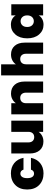

<svg xmlns="http://www.w3.org/2000/svg" viewBox="1278 -2058 787 3383"><g transform="rotate(-90 1671.5 -366.5)"><path d="M23.9 -280.8Q23.9 -412.6 102.5 -490.2Q181.2 -567.9 308.1 -567.9Q415.5 -567.9 488.5 -509.5Q561.5 -451.2 582 -346.2H374Q356 -400.9 304.2 -400.9Q267.1 -400.9 245.6 -370.1Q224.1 -339.4 224.1 -280.8Q224.1 -221.7 245.6 -190.9Q267.1 -160.2 304.2 -160.2Q356.4 -160.2 374 -214.8H582Q561 -110.8 488 -52Q415 6.8 308.1 6.8Q181.2 6.8 102.5 -70.6Q23.9 -147.9 23.9 -280.8Z M1236.8 -561V0H1040V-80.1Q1014.2 -42 970.5 -18.6Q926.8 4.9 870.1 4.9Q772.5 4.9 715.6 -59.6Q658.7 -124 658.7 -234.9V-561H854V-259.8Q854 -211.4 879.2 -184.3Q904.3 -157.2 946.8 -157.2Q989.7 -157.2 1014.9 -184.3Q1040 -211.4 1040 -259.8V-561Z M1730.5 0V-300.8Q1730.5 -349.1 1705.8 -376.5Q1681.2 -403.8 1638.7 -403.8Q1594.7 -403.8 1569.6 -376.5Q1544.4 -349.1 1544.4 -300.8V0H1348.6V-561H1544.4V-481Q1570.8 -519 1614.7 -542.5Q1658.7 -565.9 1715.3 -565.9Q1812.5 -565.9 1869.4 -501.7Q1926.3 -437.5 1926.3 -327.1V0Z M2034.2 0V-740.2H2230V-481Q2256.3 -519.5 2300.8 -542.7Q2345.2 -565.9 2402.8 -565.9Q2499 -565.9 2555.4 -501.5Q2611.8 -437 2611.8 -327.1V0H2416V-300.8Q2416 -349.1 2391.4 -376.5Q2366.7 -403.8 2324.2 -403.8Q2280.3 -403.8 2255.1 -376.5Q2230 -349.1 2230 -300.8V0Z M2926.8 -567.9Q2984.9 -567.9 3027.1 -544.9Q3069.3 -522 3091.8 -482.9V-561H3287.6V0H3091.8V-78.1Q3069.3 -39.1 3026.6 -16.1Q2983.9 6.8 2926.8 6.8Q2824.2 6.8 2755.9 -71.5Q2687.5 -149.9 2687.5 -280.8Q2687.5 -411.6 2755.9 -489.7Q2824.2 -567.9 2926.8 -567.9ZM3091.8 -280.8Q3091.8 -335 3062.5 -366Q3033.2 -397 2989.7 -397Q2945.8 -397 2916.7 -366.5Q2887.7 -335.9 2887.7 -280.8Q2887.7 -226.1 2916.7 -195.1Q2945.8 -164.1 2989.7 -164.1Q3033.2 -164.1 3062.5 -195.1Q3091.8 -226.1 3091.8 -280.8Z"/></g></svg>

Font: Poppins ExtraBold
Style: Regular
Weight: 800
Designer: Ninad Kale (Devanagari), Jonny Pinhorn (Latin)
Foundry: Indian Type Foundry
Version: Version 3.200;PS 1.000;hotconv 16.6.54;makeotf.lib2.5.65590